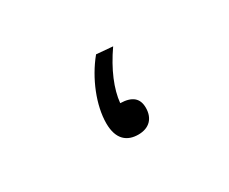

<svg xmlns="http://www.w3.org/2000/svg" viewBox="-58 -430 701 588"><g transform="rotate(-30 293.0 -136.0)"><path d="M297.4 2.9C336.4 2.9 357.9 -20.5 357.9 -57.1C357.9 -90.3 338.9 -107.4 296.9 -108.4C301.3 -155.3 324.7 -211.9 365.2 -270L307.6 -274.9C260.3 -217.3 229 -138.7 229 -76.2C229 -18.1 258.8 2.9 297.4 2.9Z"/></g></svg>

Font: Cascadia Mono PL SemiLight
Style: Regular
Weight: 350
Monospace: yes
Designer: Aaron Bell
Foundry: Saja Typeworks
Version: Version 2404.023